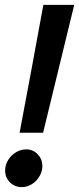

<svg xmlns="http://www.w3.org/2000/svg" viewBox="-20 -754 323 784"><path d="M60 -212Q85 -343 109 -473Q133 -603 157 -734H283Q251 -603 219.5 -473Q188 -343 156 -212ZM69 10Q40 10 20.5 -9.5Q1 -29 1 -58Q1 -75 8 -90.5Q15 -106 27 -118Q39 -130 54.5 -137Q70 -144 87 -144Q115 -144 134 -124Q153 -104 153 -76Q153 -59 146 -43.5Q139 -28 127.5 -16Q116 -4 100.5 3Q85 10 69 10Z"/></svg>

Font: Rosa Sans SemiBold
Style: Italic
Weight: 600
Italic angle: -12°
Designer: Pentagram / MCKL
Foundry: Pentagram / MCKL
Version: Version 1.005;September 16, 2019;FontCreator 11.5.0.2425 64-